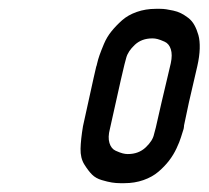

<svg xmlns="http://www.w3.org/2000/svg" viewBox="-20 -814 473 435"><path d="M270 -465Q294 -465 310 -480Q326 -495 329 -510L333 -525L346 -582L359 -637L367 -671Q371 -690 367 -702.5Q363 -715 353 -719.5Q343 -724 337 -725.5Q331 -727 326 -727H325Q301 -727 285.5 -712.5Q270 -698 266 -683L262 -668L254 -634L229 -522Q224 -503 228 -490Q232 -477 242 -472.5Q252 -468 258 -466.5Q264 -465 269 -465ZM397 -530Q397 -527 396 -522Q393 -513 390 -503Q387 -493 380 -478Q373 -463 363 -450Q353 -437 339 -425Q325 -413 305 -406Q285 -399 262 -399H252Q243 -399 233.5 -400.5Q224 -402 210.5 -406Q197 -410 188.5 -418.5Q180 -427 171 -441.5Q162 -456 162.5 -477Q163 -498 168 -528L192 -637L198 -663Q199 -665 200 -670Q202 -679 205.5 -689Q209 -699 215.5 -714.5Q222 -730 232.5 -743Q243 -756 256.5 -768Q270 -780 290 -787Q310 -794 333 -794H343Q350 -794 356.5 -793Q363 -792 372.5 -790Q382 -788 390 -784Q398 -780 406.5 -773.5Q415 -767 420.5 -757Q426 -747 429.5 -734.5Q433 -722 432.5 -704Q432 -686 427 -664L408 -582Z"/></svg>

Font: Soda Fountain
Style: RegularOblique
Weight: 400
Version: Version 1.0